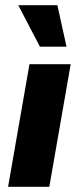

<svg xmlns="http://www.w3.org/2000/svg" viewBox="-20 -716 305 736"><path d="M169 0 251 -470H93L11 0ZM235 -537 200 -696H50L133 -537Z"/></svg>

Font: Celebes ExtraBold
Style: Italic
Weight: 800
Italic angle: -10°
Designer: Anugrah Pasau
Foundry: Lafontype
Version: Version 1.000